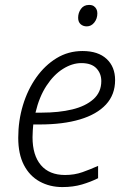

<svg xmlns="http://www.w3.org/2000/svg" viewBox="-20 -749 513 779"><path d="M233 10Q182 10 141 -12.5Q100 -35 77 -79.5Q54 -124 54 -190Q54 -259 73 -322Q92 -385 127 -434.5Q162 -484 209.5 -513Q257 -542 315 -542Q378 -542 412.5 -510Q447 -478 447 -424Q447 -365 410 -325Q373 -285 304.5 -264.5Q236 -244 140 -244H115Q114 -233 113 -219.5Q112 -206 112 -192Q112 -119 146 -79Q180 -39 244 -39Q282 -39 314.5 -50.5Q347 -62 378 -76V-26Q348 -11 312.5 -0.5Q277 10 233 10ZM150 -292Q219 -292 273 -305Q327 -318 359 -346.5Q391 -375 391 -420Q391 -451 371 -472Q351 -493 310 -493Q273 -493 235.5 -469.5Q198 -446 168.5 -401Q139 -356 124 -292ZM332 -642Q317 -642 307 -651Q297 -660 297 -677Q297 -697 308.5 -713Q320 -729 341 -729Q353 -729 360 -724.5Q367 -720 371 -712.5Q375 -705 375 -695Q375 -673 362.5 -657.5Q350 -642 332 -642Z"/></svg>

Font: Noto Sans Display Light
Style: Italic
Weight: 300
Italic angle: -12°
Designer: Monotype Design Team
Foundry: Monotype Imaging Inc.
Version: Version 2.003